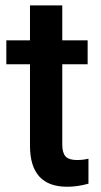

<svg xmlns="http://www.w3.org/2000/svg" viewBox="-20 -698 383 728"><path d="M216.1 -677.6V-545.1H312.3V-454.4H216.1V-150.1Q216.1 -118.9 228.5 -105Q240.8 -91.2 272.5 -91.2Q293.7 -91.2 315.4 -96.2V-1.5Q273.6 10.1 234.8 10.1Q93.7 10.1 93.7 -145.6V-454.4H4V-545.1H93.7V-677.6Z"/></svg>

Font: Vazir FD Medium
Style: Regular
Weight: 500
Foundry: DejaVu fonts team - Redesigned by Saber Rastikerdar
Version: Version 21.10;October 20, 2019;FontCreator 12.0.0.2547 64-bi